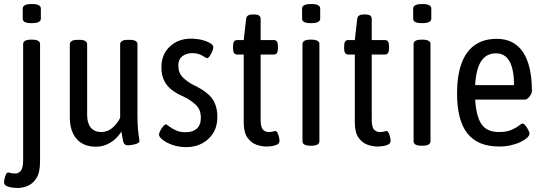

<svg xmlns="http://www.w3.org/2000/svg" viewBox="-30 -722 2698 954"><path d="M60 212Q47 212 30.5 210Q14 208 2 202Q-10 196 -10 182Q-10 178 -7.5 166.5Q-5 155 -0.5 145Q4 135 11 135Q16 135 22.5 137.5Q29 140 47 140Q62 140 73.5 126.5Q85 113 85 72V-503Q85 -525 125 -525H129Q169 -525 169 -503V80Q169 136 150.5 164Q132 192 106.5 202Q81 212 60 212ZM127 -607Q104 -607 93.5 -612.5Q83 -618 83 -629V-680Q83 -690 93.5 -696Q104 -702 129 -702Q152 -702 162.5 -696Q173 -690 173 -680V-629Q173 -619 162.5 -613Q152 -607 127 -607Z M447 7Q385 7 351 -31.5Q317 -70 317 -138V-502Q317 -512 326 -518Q335 -524 355 -524H365Q385 -524 394 -518Q403 -512 403 -502V-151Q403 -110 421 -88Q439 -66 474 -66Q503 -66 527 -85.5Q551 -105 567 -136V-502Q567 -524 605 -524H615Q653 -524 653 -502V-149Q653 -108 655.5 -81Q658 -54 660.5 -39.5Q663 -25 663 -22Q663 -15 655.5 -11Q648 -7 638 -4.5Q628 -2 618.5 -1Q609 0 605 0Q586 0 581.5 -21.5Q577 -43 573 -68Q551 -33 518 -13Q485 7 447 7Z M896 9Q858 9 827 -2Q796 -13 778 -27.5Q760 -42 760 -53Q760 -60 766 -72Q772 -84 780.5 -94Q789 -104 794 -104Q798 -104 810.5 -94Q823 -84 843.5 -74.5Q864 -65 892 -65Q928 -65 948 -83Q968 -101 968 -138Q968 -176 944.5 -199.5Q921 -223 880 -243Q845 -258 821 -277.5Q797 -297 784.5 -323.5Q772 -350 772 -388Q772 -452 814 -491Q856 -530 919 -530Q946 -530 971.5 -524Q997 -518 1013.5 -508Q1030 -498 1030 -487Q1030 -480 1024.5 -467Q1019 -454 1012 -443.5Q1005 -433 999 -433Q995 -433 975 -445.5Q955 -458 924 -458Q896 -458 876 -442.5Q856 -427 856 -397Q856 -360 878 -338Q900 -316 931 -300Q969 -282 996 -261Q1023 -240 1036.5 -211Q1050 -182 1050 -140Q1050 -94 1029 -60.5Q1008 -27 973.5 -9Q939 9 896 9Z M1293 6Q1270 6 1244 -3Q1218 -12 1199.5 -38Q1181 -64 1181 -115V-451H1148Q1128 -451 1128 -481V-493Q1128 -523 1148 -523H1181L1193 -628Q1195 -650 1225 -650H1235Q1265 -650 1265 -628V-523H1331Q1351 -523 1351 -493V-481Q1351 -451 1331 -451H1265V-129Q1265 -90 1276.5 -78Q1288 -66 1304 -66Q1319 -66 1326.5 -68.5Q1334 -71 1338 -71Q1345 -71 1349.5 -61Q1354 -51 1356.5 -39.5Q1359 -28 1359 -23Q1359 -10 1347.5 -4Q1336 2 1320 4Q1304 6 1293 6Z M1513 2Q1473 2 1473 -20V-503Q1473 -525 1513 -525H1517Q1557 -525 1557 -503V-20Q1557 2 1517 2ZM1515 -607Q1492 -607 1481.5 -612.5Q1471 -618 1471 -629V-680Q1471 -690 1481.5 -696Q1492 -702 1517 -702Q1540 -702 1550.5 -696Q1561 -690 1561 -680V-629Q1561 -619 1550.5 -613Q1540 -607 1515 -607Z M1845 6Q1822 6 1796 -3Q1770 -12 1751.5 -38Q1733 -64 1733 -115V-451H1700Q1680 -451 1680 -481V-493Q1680 -523 1700 -523H1733L1745 -628Q1747 -650 1777 -650H1787Q1817 -650 1817 -628V-523H1883Q1903 -523 1903 -493V-481Q1903 -451 1883 -451H1817V-129Q1817 -90 1828.5 -78Q1840 -66 1856 -66Q1871 -66 1878.5 -68.5Q1886 -71 1890 -71Q1897 -71 1901.5 -61Q1906 -51 1908.5 -39.5Q1911 -28 1911 -23Q1911 -10 1899.5 -4Q1888 2 1872 4Q1856 6 1845 6Z M2065 2Q2025 2 2025 -20V-503Q2025 -525 2065 -525H2069Q2109 -525 2109 -503V-20Q2109 2 2069 2ZM2067 -607Q2044 -607 2033.5 -612.5Q2023 -618 2023 -629V-680Q2023 -690 2033.5 -696Q2044 -702 2069 -702Q2092 -702 2102.5 -696Q2113 -690 2113 -680V-629Q2113 -619 2102.5 -613Q2092 -607 2067 -607Z M2450 6Q2344 6 2292.5 -59Q2241 -124 2241 -258Q2241 -346 2263 -406.5Q2285 -467 2329 -498Q2373 -529 2438 -529Q2525 -529 2569 -462.5Q2613 -396 2613 -268Q2613 -262 2607.5 -252Q2602 -242 2594 -234.5Q2586 -227 2580 -227H2331Q2336 -144 2362.5 -105Q2389 -66 2449 -66Q2487 -66 2511 -76.5Q2535 -87 2548 -97.5Q2561 -108 2566 -108Q2573 -108 2581 -98Q2589 -88 2595 -76Q2601 -64 2601 -58Q2601 -49 2589.5 -38Q2578 -27 2557.5 -17Q2537 -7 2509.5 -0.5Q2482 6 2450 6ZM2331 -299H2524Q2524 -378 2501.5 -417.5Q2479 -457 2435 -457Q2386 -457 2360.5 -417.5Q2335 -378 2331 -299Z"/></svg>

Font: Asap Condensed VF Beta
Style: Regular
Weight: 400
Designer: Pablo Cosgaya
Foundry: Omnibus-Type
Version: Version 1.008